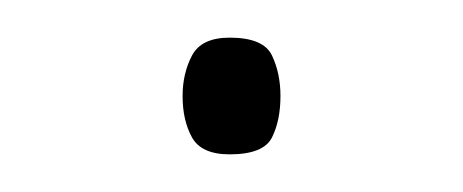

<svg xmlns="http://www.w3.org/2000/svg" viewBox="-20 -125 246 102"><path d="M102 -43Q87 -43 82 -52Q77 -61 77 -74Q77 -86 82 -95.5Q87 -105 102 -105Q120 -105 124.5 -95.5Q129 -86 129 -74Q129 -61 124.5 -52Q120 -43 102 -43Z"/></svg>

Font: Noto Sans Tamil UI SemiCondensed Thin
Style: Regular
Weight: 100
Width: 4
Designer: Jelle Bosma - Monotype Design Team
Foundry: Monotype Imaging Inc.
Version: Version 2.004; ttfautohint (v1.8.4.7-5d5b)